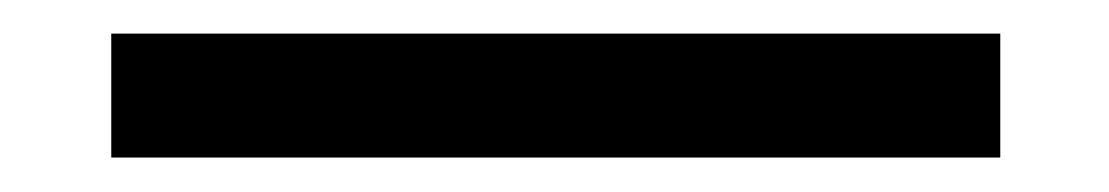

<svg xmlns="http://www.w3.org/2000/svg" viewBox="-20 -5 647 112"><path d="M44.9 86.9V14.6H563.5V86.9Z"/></svg>

Font: Bpmf Zihi Serif Heavy
Style: Heavy
Weight: 900
Foundry: But Ko
Version: Version 1.320